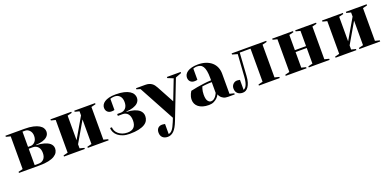

<svg xmlns="http://www.w3.org/2000/svg" viewBox="-2 -1363 4938 2425"><g transform="rotate(-20 2467.5 -150.0)"><path d="M365 -255Q423 -253 470 -240Q489 -234 508 -225.5Q527 -217 542 -204.5Q557 -192 566 -174.5Q575 -157 575 -135Q575 -109 562 -84.5Q549 -60 518.5 -41Q488 -22 438 -11Q388 0 315 0H40V-15L100 -30V-470L40 -485V-500H295Q364 -500 412 -489Q460 -478 489.5 -460Q519 -442 532 -419.5Q545 -397 545 -375Q545 -353 537.5 -336.5Q530 -320 517 -308Q504 -296 488 -287.5Q472 -279 455 -274Q415 -262 365 -260ZM260 -245V-25H315Q357 -25 383.5 -53.5Q410 -82 410 -135Q410 -188 383.5 -216.5Q357 -245 315 -245ZM260 -475V-270H295Q328 -270 354 -298Q380 -326 380 -375Q380 -420 354.5 -447.5Q329 -475 295 -475Z M965 -485V-500H1245V-485L1185 -470V-30L1245 -15V0H965V-15L1025 -30V-360L865 -85V-30L925 -15V0H645V-15L705 -30V-470L645 -485V-500H925V-485L865 -470V-140L1025 -415V-470Z M1580 -260Q1637 -258 1682 -244Q1701 -238 1719.5 -228.5Q1738 -219 1752.5 -205.5Q1767 -192 1776 -173Q1785 -154 1785 -130Q1785 -100 1772 -73.5Q1759 -47 1728.5 -27.5Q1698 -8 1648 3.5Q1598 15 1525 15Q1474 15 1435 2Q1396 -11 1369.5 -32.5Q1343 -54 1329 -82Q1315 -110 1315 -140H1340Q1340 -116 1351.5 -92.5Q1363 -69 1385 -50.5Q1407 -32 1437 -21Q1467 -10 1505 -10Q1620 -10 1620 -130Q1620 -190 1593.5 -220Q1567 -250 1525 -250H1460V-275H1505Q1547 -275 1573.5 -303.5Q1600 -332 1600 -385Q1600 -438 1573.5 -466.5Q1547 -495 1505 -495Q1491 -495 1480.5 -493.5Q1470 -492 1462 -490Q1452 -487 1445 -485V-335Q1438 -333 1432 -332Q1426 -331 1419.5 -330.5Q1413 -330 1405 -330Q1371 -330 1350.5 -350.5Q1330 -371 1330 -405Q1330 -426 1341 -445.5Q1352 -465 1375 -480.5Q1398 -496 1435 -505.5Q1472 -515 1525 -515Q1591 -515 1636.5 -504Q1682 -493 1710.5 -474.5Q1739 -456 1752 -432.5Q1765 -409 1765 -385Q1765 -362 1757 -345Q1749 -328 1736 -315.5Q1723 -303 1706 -294.5Q1689 -286 1672 -280Q1632 -267 1580 -265Z M2285 -455 2210 -485V-500H2395V-485L2315 -455L2115 60Q2083 143 2046.5 179Q2010 215 1965 215Q1920 215 1895 191Q1870 167 1870 125Q1870 87 1890.5 66Q1911 45 1945 45Q1953 45 1959.5 46Q1966 47 1972 48Q1978 49 1985 50V185Q1998 183 2010.5 176Q2023 169 2035 154.5Q2047 140 2059 117Q2071 94 2085 60L2105 10L1845 -470L1795 -485V-500H1920Q1948 -500 1969 -493.5Q1990 -487 2005.5 -476Q2021 -465 2033 -449.5Q2045 -434 2055 -415L2180 -184Z M2590 -235Q2584 -222 2580 -205Q2576 -191 2573 -172Q2570 -153 2570 -130Q2570 -70 2588.5 -45Q2607 -20 2630 -20Q2653 -20 2669.5 -32.5Q2686 -45 2697 -60Q2710 -78 2720 -100V-245Q2697 -245 2674 -243.5Q2651 -242 2632 -240Q2610 -237 2590 -235ZM2630 -515Q2690 -515 2736.5 -499Q2783 -483 2815 -454.5Q2847 -426 2863.5 -386.5Q2880 -347 2880 -300V-30L2940 -15V0H2850Q2814 0 2792 -11.5Q2770 -23 2757 -37Q2742 -54 2735 -75Q2722 -49 2702 -30Q2685 -13 2657 1Q2629 15 2590 15Q2543 15 2508.5 4.5Q2474 -6 2451 -24.5Q2428 -43 2416.5 -67.5Q2405 -92 2405 -120Q2405 -143 2410 -162.5Q2415 -182 2422 -197Q2430 -215 2440 -230Q2482 -240 2529 -248Q2569 -255 2619 -261.5Q2669 -268 2720 -270V-300Q2720 -358 2712.5 -396Q2705 -434 2691 -456Q2677 -478 2656.5 -486.5Q2636 -495 2610 -495Q2599 -495 2590 -493.5Q2581 -492 2574 -490Q2566 -487 2560 -485V-335Q2553 -333 2547 -332Q2541 -331 2534.5 -330.5Q2528 -330 2520 -330Q2486 -330 2465.5 -350.5Q2445 -371 2445 -405Q2445 -426 2455.5 -445.5Q2466 -465 2488.5 -480.5Q2511 -496 2546 -505.5Q2581 -515 2630 -515Z M3150 -465 3080 -485V-500H3545V-485L3485 -470V-30L3545 -15V0H3265V-15L3325 -30V-475H3180L3160 -170Q3157 -119 3146 -84Q3135 -49 3119.5 -27Q3104 -5 3085 5Q3066 15 3045 15Q3000 15 2975 -9Q2950 -33 2950 -75Q2950 -109 2972.5 -132Q2995 -155 3025 -155Q3033 -155 3039.5 -154Q3046 -153 3052 -152Q3058 -151 3065 -150V-15Q3074 -19 3084.5 -27.5Q3095 -36 3104 -53Q3113 -70 3120 -98.5Q3127 -127 3130 -170Z M3935 -485V-500H4215V-485L4155 -470V-30L4215 -15V0H3935V-15L3995 -30V-240H3845V-30L3905 -15V0H3625V-15L3685 -30V-470L3625 -485V-500H3905V-485L3845 -470V-265H3995V-470Z M4615 -485V-500H4895V-485L4835 -470V-30L4895 -15V0H4615V-15L4675 -30V-360L4515 -85V-30L4575 -15V0H4295V-15L4355 -30V-470L4295 -485V-500H4575V-485L4515 -470V-140L4675 -415V-470Z"/></g></svg>

Font: Yeseva One
Style: Regular
Weight: 400
Designer: Jovanny Lemonad
Foundry: Jovanny Lemonad
Version: Version 2.001; ttfautohint (v0.91) -l 8 -r 50 -G 200 -x 0 -w